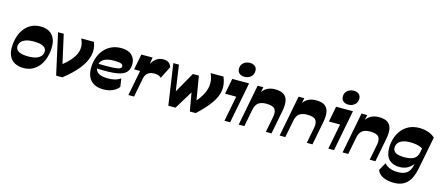

<svg xmlns="http://www.w3.org/2000/svg" viewBox="-61 -1555 5782 2505"><g transform="rotate(15 2830.0 -303.0)"><path d="M238 14Q169.5 14 118.9 -12.6Q68.3 -39.3 42.5 -94.4Q16.8 -149.5 22.8 -234.5Q27.3 -303.2 47.9 -363.9Q68.5 -424.5 105.8 -470.1Q143 -515.7 196.3 -541.9Q249.5 -568 319.3 -568Q382.3 -568 430.7 -542.2Q479.2 -516.5 505.2 -461.7Q531.2 -407 526 -319Q521.5 -249.3 500.4 -188.6Q479.3 -128 442.3 -82.4Q405.3 -36.8 354 -11.4Q302.8 14 238 14ZM260.7 -148Q324.5 -148 366.3 -162.9Q408 -177.7 429.3 -203.9Q450.5 -230 451.3 -263.5Q452.8 -308 411.3 -331.8Q369.8 -355.5 280 -355.5Q215.8 -355.5 174 -340.5Q132.2 -325.5 111.6 -299.5Q91 -273.5 89.2 -240.2Q87.7 -196.7 129.4 -172.4Q171 -148 260.7 -148Z M676.3 0 553.7 -554H630.5L723.2 -141L690.8 -147.2Q785 -218 835.5 -284.7Q886 -351.5 893.8 -418Q901.5 -484.5 867 -554H1038.5Q1075.5 -461.2 1051.9 -368.6Q1028.2 -276 953.2 -183.9Q878.2 -91.8 759.5 0Z M1316.3 13.7Q1206.6 13.7 1148.3 -45.6Q1090 -105 1090 -212.9Q1090 -284.6 1111.1 -348.6Q1132.1 -412.7 1172.6 -462.1Q1213.1 -511.6 1272.1 -539.8Q1331 -568 1407.3 -568Q1499.3 -568 1548.6 -522.3Q1598 -476.6 1598 -405.3Q1598 -345.1 1573.3 -306.9Q1548.6 -268.6 1491.1 -249.4Q1433.6 -230.3 1333.7 -226.4Q1286.7 -225 1237.9 -225.5Q1189.1 -226 1146.1 -229.7V-293.3Q1191 -291.3 1238.5 -291Q1286 -290.7 1329.9 -292.1Q1393.9 -294.1 1425.6 -299.9Q1457.3 -305.6 1467.6 -315.9Q1478 -326.1 1478 -341.1Q1478 -362.1 1452.1 -373.5Q1426.3 -384.9 1358.7 -384.9Q1305.9 -384.9 1268.9 -375.6Q1231.9 -366.3 1208.9 -348.9Q1185.9 -331.6 1175.3 -306.6Q1164.7 -281.6 1164.7 -249.7Q1164.7 -196 1207.5 -168Q1250.3 -140 1337.6 -140Q1394.3 -140 1436 -152Q1477.7 -164 1507.1 -185.9L1523 -74.6Q1492.6 -33.7 1438.7 -10Q1384.9 13.7 1316.3 13.7Z M1652.3 0 1718.8 -342.8H1637.8L1678.8 -554H1831L1808.5 -408.7L1800.5 -427.5Q1828.5 -497.5 1872 -532.7Q1915.5 -568 1972.2 -568Q2020 -568 2045.5 -549.5Q2071 -531 2085.5 -492.8L2001.7 -326.3Q1971.5 -358.8 1908.8 -358.8Q1855 -358.8 1821.6 -333.3Q1788.2 -307.8 1778.5 -256.3L1728.7 0Z M2192 0 2110.7 -554H2186.5L2241.5 -176.7H2220L2393.8 -482.7H2475.5L2534 -128L2503 -132Q2575.3 -211.7 2609.9 -281.6Q2644.5 -351.5 2645.4 -418.1Q2646.3 -484.7 2615.3 -554H2788.5Q2829 -459.2 2816.6 -373Q2804.2 -286.7 2740.9 -196.9Q2677.5 -107 2562 0H2482.5L2434 -273.3H2455.5L2289 0Z M3052.2 -621.5Q3011 -621.5 2983.9 -643.4Q2956.8 -665.3 2956.8 -706Q2956.8 -741.3 2973.5 -765.6Q2990.2 -790 3017.6 -803Q3045 -816 3076.2 -816Q3118.5 -816 3145.2 -794.6Q3172 -773.2 3172 -733.8Q3172 -680.8 3136.6 -651.1Q3101.2 -621.5 3052.2 -621.5ZM2950 0 3016.7 -343.3H2866L2906.7 -554H3134.2L3026.7 0Z M3142.3 0 3249.8 -554H3326.5L3301.2 -424.7L3294.5 -452Q3321 -510.5 3369.4 -539.2Q3417.7 -568 3483.7 -568Q3563.5 -568 3604 -538.2Q3644.5 -508.5 3653.7 -452.2Q3663 -396 3647 -315.7L3585.7 0H3509L3550.3 -211.8Q3564.8 -283.5 3537.6 -320Q3510.5 -356.5 3420 -356.5Q3353.3 -356.5 3315 -328.4Q3276.7 -300.3 3264 -232L3218.7 0Z M3695.3 0 3802.8 -554H3879.5L3854.2 -424.7L3847.5 -452Q3874 -510.5 3922.4 -539.2Q3970.7 -568 4036.7 -568Q4116.5 -568 4157 -538.2Q4197.5 -508.5 4206.7 -452.2Q4216 -396 4200 -315.7L4138.7 0H4062L4103.3 -211.8Q4117.8 -283.5 4090.6 -320Q4063.5 -356.5 3973 -356.5Q3906.3 -356.5 3868 -328.4Q3829.7 -300.3 3817 -232L3771.7 0Z M4455.2 -621.5Q4414 -621.5 4386.9 -643.4Q4359.8 -665.3 4359.8 -706Q4359.8 -741.3 4376.5 -765.6Q4393.2 -790 4420.6 -803Q4448 -816 4479.2 -816Q4521.5 -816 4548.2 -794.6Q4575 -773.2 4575 -733.8Q4575 -680.8 4539.6 -651.1Q4504.2 -621.5 4455.2 -621.5ZM4353 0 4419.7 -343.3H4269L4309.7 -554H4537.2L4429.7 0Z M4545.3 0 4652.8 -554H4729.5L4704.2 -424.7L4697.5 -452Q4724 -510.5 4772.4 -539.2Q4820.7 -568 4886.7 -568Q4966.5 -568 5007 -538.2Q5047.5 -508.5 5056.7 -452.2Q5066 -396 5050 -315.7L4988.7 0H4912L4953.3 -211.8Q4967.8 -283.5 4940.6 -320Q4913.5 -356.5 4823 -356.5Q4756.3 -356.5 4718 -328.4Q4679.7 -300.3 4667 -232L4621.7 0Z M5293 210Q5203.5 210 5143.3 179.9Q5083 149.7 5065 97.7L5123.5 -9Q5151.7 25.3 5198.7 43.5Q5245.7 61.8 5303.3 61.8Q5358 61.8 5395.5 46.8Q5433 31.8 5456 -1.4Q5479 -34.5 5489 -86.5L5501 -149L5571.3 -508.2L5645.2 -493.5L5559 -53.5Q5532 84 5467.1 147Q5402.2 210 5293 210ZM5311.5 -7.7Q5221.8 -7.7 5169.9 -56.9Q5118 -106 5116.5 -209Q5115.8 -275.2 5134.5 -339.2Q5153.3 -403.2 5192.5 -454.7Q5231.8 -506.2 5291.8 -537.1Q5351.8 -568 5434 -568Q5494 -568 5551 -549.5Q5608 -531 5645.2 -493.5L5547 -305.8Q5533.8 -320.3 5509.5 -331.4Q5485.3 -342.5 5448.8 -349.4Q5412.3 -356.3 5361.3 -356.3Q5302.8 -356.3 5263 -340.9Q5223.3 -325.5 5203.6 -298.3Q5184 -271 5184 -235.2Q5184 -193.5 5221.1 -170.6Q5258.2 -147.7 5340.7 -147.7Q5391 -147.7 5428.5 -158Q5466 -168.2 5489.9 -193.1Q5513.8 -218 5522.8 -261L5524.3 -163.5Q5503.5 -106.2 5469.1 -72Q5434.8 -37.7 5394 -22.7Q5353.3 -7.7 5311.5 -7.7Z"/></g></svg>

Font: Savate ExtraLight
Style: Italic
Weight: 200
Italic angle: -11°
Designer: Max Esnée
Foundry: Plomb Type
Version: Version 2.000